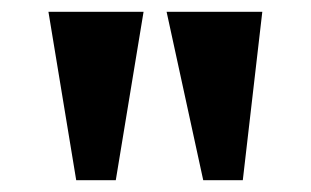

<svg xmlns="http://www.w3.org/2000/svg" viewBox="-20 -734 526 325"><path d="M62 -714H223L176 -429H109ZM262 -714H424L391 -429H324Z"/></svg>

Font: Noto Serif CondBlack
Style: Regular
Weight: 900
Width: 3
Designer: Monotype Design Team
Foundry: Monotype Imaging Inc.
Version: Version 1.001